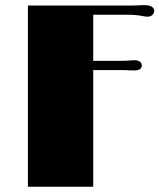

<svg xmlns="http://www.w3.org/2000/svg" viewBox="-20 -712 608 732"><path d="M86.4 -690.9H474.1Q486.8 -690.9 496.3 -691.2Q505.9 -691.4 513.2 -691.9Q518.6 -692.4 522.7 -692.4Q526.9 -692.4 531.2 -692.4Q548.8 -692.4 558.3 -686.5Q567.9 -680.7 567.9 -670.9Q567.9 -662.6 561.3 -655.5Q554.7 -648.4 542 -648.4Q539.1 -648.4 534.2 -648.9Q529.3 -649.4 520 -651.4Q511.2 -653.3 496.8 -654.5Q482.4 -655.8 463.9 -655.8H335.4V-480H433.6Q446.8 -480 454.8 -480.2Q462.9 -480.5 469.7 -481Q476.6 -481.4 481.9 -481.9Q487.3 -482.4 494.1 -482.4Q504.4 -482.4 512.5 -477.5Q520.5 -472.7 520.5 -462.9Q520.5 -452.6 512.7 -448Q504.9 -443.4 492.2 -443.4Q488.3 -443.4 483.9 -443.6Q479.5 -443.8 472.2 -443.8Q466.8 -444.3 460 -444.6Q453.1 -444.8 444.8 -444.8H335.4V0H86.4Z"/></svg>

Font: Limelight
Style: Regular
Weight: 400
Designer: Nicole Fally with help from Eben Sorkin
Foundry: Nicole Fally with help from Eben Sorkin
Version: Version 1.002